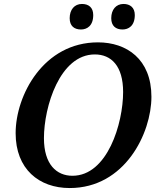

<svg xmlns="http://www.w3.org/2000/svg" viewBox="-20 -939 813 970"><path d="M599 -790C629 -790 661 -808 661 -863C661 -901 637 -919 604 -919C566 -919 542 -890 542 -847C542 -808 565 -790 599 -790ZM389 -790C419 -790 451 -808 451 -863C451 -901 428 -919 394 -919C356 -919 332 -890 332 -847C332 -808 355 -790 389 -790ZM332 11C611 11 745 -266 745 -450C745 -641 619 -725 475 -725C200 -725 59 -458 59 -266C59 -85 177 11 332 11ZM346 -51C266 -51 202 -108 202 -241C202 -399 282 -664 459 -664C542 -664 602 -606 602 -474C602 -316 523 -51 346 -51Z"/></svg>

Font: Noto Serif SemiBold
Style: Italic
Weight: 600
Italic angle: -12°
Designer: Monotype Design Team
Foundry: Monotype Imaging Inc.
Version: Version 2.014